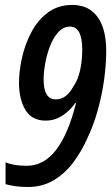

<svg xmlns="http://www.w3.org/2000/svg" viewBox="-20 -744 450 774"><path d="M91.8 9.8Q63 9.8 41.7 6.6Q20.5 3.4 2.4 -1.5V-89.4Q36.1 -75.7 87.9 -75.7Q157.2 -75.7 206.3 -139.9Q255.4 -204.1 286.6 -329.1H283.7Q261.2 -296.9 230.5 -277.3Q199.7 -257.8 164.1 -257.8Q107.9 -257.8 82.3 -301.3Q56.6 -344.7 56.6 -409.2Q56.6 -457 68.8 -511.7Q81.1 -566.4 106.7 -614.7Q132.3 -663.1 173.3 -693.6Q214.4 -724.1 271.5 -724.1Q337.4 -724.1 372.8 -676.3Q408.2 -628.4 408.2 -538.1Q408.2 -482.9 399.4 -420.7Q390.6 -358.4 373.5 -297.6Q356.4 -236.8 331.5 -185.1Q308.1 -132.8 274.7 -88.4Q241.2 -43.9 196 -17.1Q150.9 9.8 91.8 9.8ZM205.1 -343.3Q227.5 -343.3 245.4 -357.4Q263.2 -371.6 274.9 -394Q293.5 -419.9 302.5 -459Q311.5 -498 311.5 -543.5Q311.5 -636.7 262.2 -636.7Q235.4 -636.7 215.3 -614.7Q195.3 -592.8 182.1 -559.1Q168.9 -525.4 162.4 -489Q155.8 -452.6 155.8 -423.8Q155.8 -343.3 205.1 -343.3Z"/></svg>

Font: Open Sans Condensed SemiBold
Style: Italic
Weight: 600
Width: 3
Italic angle: -12°
Designer: Monotype Design Team
Foundry: Monotype Imaging Inc.
Version: Version 3.000; ttfautohint (v1.8.4)